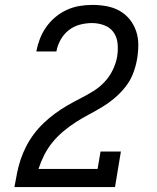

<svg xmlns="http://www.w3.org/2000/svg" viewBox="-20 -763 640 783"><path d="M39 0V-1Q44 -29 49.5 -57Q55 -85 64 -112Q73 -139 86.5 -165.5Q100 -192 118 -216Q136 -240 158 -261Q180 -282 204.5 -300Q229 -318 255 -333Q281 -348 307.5 -361.5Q334 -375 360 -391Q386 -407 406.5 -429Q427 -451 440 -478Q453 -505 458 -533V-534Q462 -560 459.5 -586Q457 -612 443 -631.5Q429 -651 405 -660Q381 -669 355 -669Q331 -669 306 -662.5Q281 -656 260.5 -640Q240 -624 227 -600.5Q214 -577 210 -553H128Q133 -579 142.5 -604Q152 -629 168 -652Q184 -675 205.5 -693Q227 -711 252 -722.5Q277 -734 303.5 -738.5Q330 -743 356 -743Q385 -743 413.5 -738Q442 -733 466.5 -719.5Q491 -706 508.5 -684.5Q526 -663 535 -636.5Q544 -610 544 -580.5Q544 -551 539 -522Q534 -493 523 -464Q512 -435 492.5 -410Q473 -385 449 -364.5Q425 -344 398 -327.5Q371 -311 343.5 -296.5Q316 -282 289.5 -265Q263 -248 238.5 -227.5Q214 -207 194 -182.5Q174 -158 160 -130Q146 -102 137 -74H378L390 -145H473L449 0Z"/></svg>

Font: Iosevka Etoile
Style: Italic
Weight: 400
Italic angle: -9°
Designer: Belleve Invis
Foundry: Belleve Invis
Version: Version 22.1.2; ttfautohint (v1.8.4)